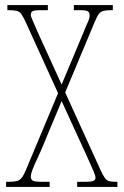

<svg xmlns="http://www.w3.org/2000/svg" viewBox="-20 -734 487 754"><path d="M4 0V-20H10Q32 -20 44 -22.5Q56 -25 64.5 -35Q73 -45 82 -67L208 -368L81 -647Q71 -669 63.5 -679Q56 -689 45 -691.5Q34 -694 13 -694H9V-714H168V-694H140Q113 -694 107 -689.5Q101 -685 101 -676Q101 -669 109.5 -650.5Q118 -632 128 -608L222 -402L308 -607Q317 -630 324.5 -646Q332 -662 332 -674Q332 -683 326.5 -688.5Q321 -694 295 -694H270V-714H423V-694H417Q398 -694 387 -691.5Q376 -689 368.5 -679.5Q361 -670 352 -648L236 -371L374 -68Q384 -46 391.5 -35.5Q399 -25 409 -22.5Q419 -20 437 -20H441V0H283V-20H313Q342 -20 348.5 -24.5Q355 -29 355 -36Q355 -44 347 -62.5Q339 -81 321 -121L222 -337L141 -143Q124 -107 115.5 -87Q107 -67 104 -57Q101 -47 101 -40Q101 -30 108 -25Q115 -20 145 -20H175V0Z"/></svg>

Font: Noto Serif Thai ExtraCondensed Thin
Style: Regular
Weight: 100
Width: 2
Designer: Monotype Design Team
Foundry: Monotype Imaging Inc.
Version: Version 2.001; ttfautohint (v1.8.4.7-5d5b)